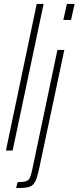

<svg xmlns="http://www.w3.org/2000/svg" viewBox="-20 -763 398 973"><path d="M10 0 166 -743H201L44 0ZM301 -662 319 -743H358L340 -662ZM62 190 69 160Q96 160 110 156Q124 152 130.5 139.5Q137 127 142 103L271 -510H306L178 93Q172 121 166 138.5Q160 156 152.5 166.5Q145 177 133 182Q121 187 104 188.5Q87 190 62 190Z"/></svg>

Font: Saira Condensed Thin
Style: Italic
Weight: 250
Width: 3
Italic angle: -12°
Designer: Hector Gatti with collaboration of the Omnibus-Type team
Foundry: Omnibus-Type
Version: Version 1.101